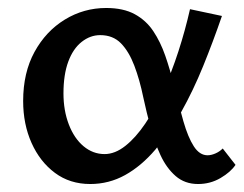

<svg xmlns="http://www.w3.org/2000/svg" viewBox="-20 -450 611 481"><path d="M206 11Q155 11 117.5 -17Q80 -45 59 -92Q38 -139 38 -197Q38 -268 66.5 -320Q95 -372 142.5 -401Q190 -430 246 -430Q289 -430 317.5 -414.5Q346 -399 364 -372Q382 -345 394 -310.5Q406 -276 415 -239Q428 -186 439.5 -146Q451 -106 465.5 -83.5Q480 -61 500 -61Q509 -61 519.5 -65.5Q530 -70 538 -78L570 -37Q558 -19 532.5 -4Q507 11 476 11Q443 11 420 -9Q397 -29 382 -61.5Q367 -94 357 -131.5Q347 -169 339 -206Q330 -250 316.5 -285.5Q303 -321 283 -341.5Q263 -362 231 -362Q206 -362 184.5 -345Q163 -328 151 -295.5Q139 -263 139 -216Q139 -173 152.5 -138Q166 -103 189.5 -83.5Q213 -64 242 -64Q268 -64 294 -84.5Q320 -105 344 -140.5Q368 -176 389 -222.5Q410 -269 427 -321.5Q444 -374 456 -427L536 -410Q514 -346 489 -284.5Q464 -223 434 -169.5Q404 -116 369 -75Q334 -34 293.5 -11.5Q253 11 206 11Z"/></svg>

Font: Ysabeau Office SemiBold
Style: Regular
Weight: 600
Designer: Christian Thalmann (Catharsis Fonts)
Version: Version 2.001;gftools[0.9.30]; featfreeze: tnum,lnum,ss02